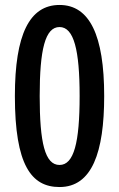

<svg xmlns="http://www.w3.org/2000/svg" viewBox="-20 -744 481 774"><path d="M400 -357C400 -602 341 -724 220 -724C99 -724 40 -605 40 -357C40 -79 106 10 220 10C351 10 400 -130 400 -357ZM140 -357C140 -544 162 -635 220 -635C278 -635 301 -542 301 -357C301 -169 278 -79 220 -79C161 -79 140 -169 140 -357Z"/></svg>

Font: Noto Sans Arabic UI XCn Md
Style: Regular
Weight: 500
Width: 2
Designer: Monotype Design Team, Nadine Chahine and Nizar Qandah
Foundry: Monotype Imaging Inc.
Version: Version 2.010